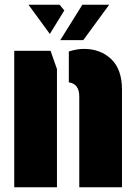

<svg xmlns="http://www.w3.org/2000/svg" viewBox="-20 -789 569 809"><path d="M270 -442V-572Q303 -583 334 -583Q403 -583 448.5 -540Q494 -497 494 -411V0H314V-382Q314 -436 270 -442ZM220 -498V0H40V-575H193ZM190 -646 100 -769H231L251 -745ZM327 -769H440L331 -620H234Z"/></svg>

Font: Protest Guerrilla
Style: Regular
Weight: 400
Designer: Octavio Pardo
Foundry: Ashler Design
Version: Version 2.005; ttfautohint (v1.8.4.7-5d5b)